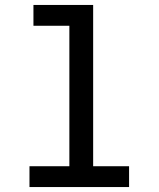

<svg xmlns="http://www.w3.org/2000/svg" viewBox="-20 -755 640 775"><path d="M99 0V-84H260V-651H115V-735H356V-84H501V0Z"/></svg>

Font: Iosevka Fixed Medium Extended
Style: Regular
Weight: 500
Width: 7
Monospace: yes
Designer: Belleve Invis
Foundry: Belleve Invis
Version: Version 24.1.1; ttfautohint (v1.8.4)